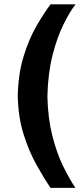

<svg xmlns="http://www.w3.org/2000/svg" viewBox="-20 -745 392 903"><path d="M217.2 138.5Q186.8 93.1 151.5 30.1Q116.2 -32.9 90.9 -113.4Q65.7 -193.8 63.5 -293.2Q65.7 -397.6 90.8 -479.3Q115.9 -561.1 151.2 -622.4Q186.6 -683.7 217.7 -724.5H335.3Q308.7 -691 278.6 -630.3Q248.5 -569.7 226.9 -484.7Q205.4 -399.7 202.9 -291Q205.4 -188.3 226.2 -106.1Q247.1 -23.9 277.2 37.1Q307.4 98.2 334.6 138.5Z"/></svg>

Font: Panamera Thin
Style: Regular
Weight: 100
Designer: Bastien Sozeau
Foundry: NBR — Bastien Sozeau
Version: Version 3.003;gftools[0.9.33]